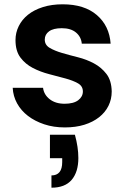

<svg xmlns="http://www.w3.org/2000/svg" viewBox="-20 -583 585 892"><path d="M328 43Q344 101 344 151Q344 216 313 252.5Q282 289 219 289V232Q269 232 269 170V152H212V43ZM499 -158Q499 -122 484 -91.5Q469 -61 440.5 -38.5Q412 -16 372 -3.5Q332 9 281 9Q229 9 185.5 -5.5Q142 -20 110 -44.5Q78 -69 59.5 -102.5Q41 -136 39 -175H180Q184 -143 211 -122Q238 -101 280 -101Q322 -101 343.5 -117.5Q365 -134 365 -158Q365 -183 342 -196Q319 -209 284 -218.5Q249 -228 208.5 -238.5Q168 -249 133 -267Q98 -285 75 -315.5Q52 -346 52 -397Q52 -431 67 -461.5Q82 -492 110 -514.5Q138 -537 179 -550Q220 -563 271 -563Q372 -563 430 -513Q488 -463 494 -380H360Q357 -412 333 -432Q309 -452 267 -452Q228 -452 208 -437.5Q188 -423 188 -399Q188 -374 211 -360.5Q234 -347 268 -337Q302 -327 342 -317Q382 -307 416.5 -288.5Q451 -270 474.5 -239.5Q498 -209 499 -158Z"/></svg>

Font: SVN-Poppins SemiBold
Style: Regular
Weight: 600
Designer: Ninad Kale (Devanagari), Jonny Pinhorn (Latin)
Foundry: Indian Type Foundry
Version: Version 3.002 2017